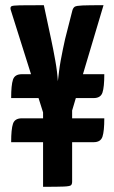

<svg xmlns="http://www.w3.org/2000/svg" viewBox="-20 -720 440 740"><path d="M168 -217 21 -683Q19 -692 23.5 -695.5Q28 -699 56 -699.5Q84 -700 149 -700L177 -569Q181 -551 185 -530Q189 -509 193 -487Q197 -465 199.5 -444.5Q202 -424 203 -407Q205 -424 207.5 -444.5Q210 -465 214 -487Q218 -509 222.5 -530.5Q227 -552 231 -570L259 -680Q262 -690 268 -694Q274 -698 298 -699Q322 -700 379 -700L235 -217ZM23 -172Q23 -222 30 -243Q37 -264 64 -264H167V-172ZM146 0V-365H258V-20Q258 -10 253.5 -6Q249 -2 226 -1Q203 0 146 0ZM23 -342Q23 -392 30 -413Q37 -434 64 -434H153V-342ZM238 -172V-264H382Q382 -215 375 -193.5Q368 -172 341 -172ZM239 -342V-434H382Q382 -385 375 -363.5Q368 -342 341 -342Z"/></svg>

Font: Yanone Kaffeesatz ExtraLight
Style: Bold
Weight: 700
Version: Version 2.003